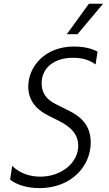

<svg xmlns="http://www.w3.org/2000/svg" viewBox="-20 -984 579 1017"><path d="M333.8 -802.9H390.6L525.9 -964.1H451ZM188.6 12.4C358.3 12.4 460.6 -103.7 460.6 -229.8C460.6 -342.3 378.2 -380.7 334.9 -402.7L283.7 -428.3C256.7 -441.8 200.6 -468 200.6 -543C200.6 -622.5 263.8 -677.9 367.5 -677.9C407 -677.9 448.5 -670.5 486.2 -642.8L496.8 -710.6C458.5 -731.2 410.9 -737.6 372.5 -737.6C214.5 -737.6 129.6 -628.2 129.6 -524.9C129.6 -438.2 191.4 -393.8 235.4 -372.2L281.2 -349.1C324.2 -327.8 394.5 -291.5 394.5 -212C394.5 -123.9 307.9 -48.3 192.5 -48.3C133.2 -48.3 81.3 -69.2 44.4 -105.5L33.7 -32C76.3 -0.4 132.5 12.4 188.6 12.4Z"/></svg>

Font: TID UI Light
Style: Italic
Weight: 300
Italic angle: -9.39999°
Designer: The TID Project Authors
Foundry: Bakken & Bæck
Version: Version 1.001;hotconv 1.0.109;makeotfexe 2.5.65596